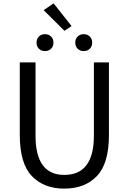

<svg xmlns="http://www.w3.org/2000/svg" viewBox="-20 -1102 761 1135"><path d="M361 -920 238 -1042 297 -1082 403 -948ZM196 -850Q196 -872 210 -886Q224 -900 246 -900Q268 -900 282 -886Q296 -872 296 -850Q296 -828 282 -814Q268 -800 246 -800Q224 -800 210 -814Q196 -828 196 -850ZM425 -850Q425 -872 439 -886Q453 -900 475 -900Q497 -900 511 -886Q525 -872 525 -850Q525 -828 511 -814Q497 -800 475 -800Q453 -800 439 -814Q425 -828 425 -850ZM97 -303V-733H190V-300Q190 -68 360 -68Q535 -68 535 -300V-733H624V-303Q624 -136 553 -61.5Q482 13 360 13Q239 13 168 -61.5Q97 -136 97 -303Z"/></svg>

Font: Noto Sans SC
Style: Regular
Weight: 400
Designer: Ryoko NISHIZUKA ____ (kana & ideographs); Paul D. Hunt (Latin, Greek & Cyrillic); Wenlong ZHANG ___ (bopomofo); Sandoll 
Foundry: Adobe Systems Incorporated
Version: Version 1.004